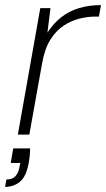

<svg xmlns="http://www.w3.org/2000/svg" viewBox="-43 -528 416 753"><path d="M27 0 115 -496H155L143 -400Q167 -437 198 -461Q229 -485 268 -496.5Q307 -508 353 -508L345 -463H332Q302 -463 269 -455Q236 -447 206 -427Q176 -407 154 -371.5Q132 -336 122 -279L72 0ZM-23 205 -18 176Q6 176 18 162.5Q30 149 34 124L37 111H-1L9 54H75Q75 70 73.5 84Q72 98 70 109Q60 165 35 185Q10 205 -23 205Z"/></svg>

Font: DM Sans 24pt ExtraLight
Style: Italic
Weight: 250
Italic angle: -10°
Designer: Colophon Foundry, Jonny Pinhorn
Foundry: Colophon Foundry
Version: Version 4.004;gftools[0.9.30]